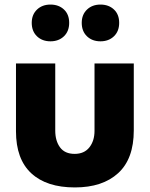

<svg xmlns="http://www.w3.org/2000/svg" viewBox="-20 -809 655 841"><path d="M119 -709Q119 -672 142 -650Q165 -628 201 -628Q237 -628 260 -650Q283 -672 283 -709Q283 -746 260 -767.5Q237 -789 201 -789Q165 -789 142 -767Q119 -745 119 -709ZM338 -709Q338 -672 361 -650Q384 -628 420 -628Q456 -628 479 -650Q502 -672 502 -709Q502 -746 479 -767.5Q456 -789 420 -789Q384 -789 361 -767Q338 -745 338 -709ZM394 -531V-236Q394 -192 371.5 -163.5Q349 -135 307 -135Q264 -135 243 -163.5Q222 -192 222 -237V-531H50V-234Q50 -112 117 -50Q184 12 308 12Q429 12 497.5 -50.5Q566 -113 566 -238V-531Z"/></svg>

Font: Geom ExtraBold
Style: Bold
Weight: 800
Version: Version 1.102